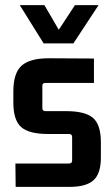

<svg xmlns="http://www.w3.org/2000/svg" viewBox="-20 -726 434 748"><path d="M150 -557 57 -706H153L209 -610L272 -706H364L266 -557ZM252 2H41L40 -89H249Q261 -89 261 -101V-192Q261 -204 249 -204H167Q93 -204 62.5 -231Q32 -258 32 -326V-370Q32 -441 64 -470Q96 -499 170 -499L346 -498V-403H157Q145 -403 145 -392V-305Q145 -293 157 -293H238Q312 -293 342.5 -266.5Q373 -240 373 -172V-112Q373 -50 344.5 -24Q316 2 252 2Z"/></svg>

Font: Gemunu Libre
Style: Bold
Weight: 700
Designer: Puspanada Ekanayake, Sola Matas, Pathum Egodawatta, Kosala Senevirathne
Foundry: mooniak
Version: Version 1.100